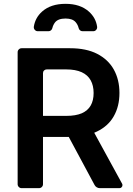

<svg xmlns="http://www.w3.org/2000/svg" viewBox="-20 -978 691 998"><path d="M71.7 -20.6V-706.7Q71.7 -715.2 77.8 -721.2Q83.8 -727.3 92.3 -727.3H344.5Q428.3 -727.3 485.1 -698.2Q542.3 -668.7 571.4 -616.8Q600.9 -563.9 600.9 -494.7Q600.9 -425.1 571 -373.2Q541.9 -322.1 484 -294.4L469.8 -288L614.7 -23.1Q616.5 -19.9 616.5 -15.6Q616.5 -9.2 612 -4.6Q607.6 0 601.2 0H498.9Q490.4 0 483 -4.4Q475.5 -8.9 471.6 -16.3L337.4 -266.3H203.5V-20.6Q203.5 -12.1 197.4 -6Q191.4 0 182.5 0H92.3Q83.8 0 77.8 -6Q71.7 -12.1 71.7 -20.6ZM324.9 -375.7Q373.2 -375.7 405.2 -389.2Q436.4 -403.1 451.3 -429.3Q466.6 -455.6 466.6 -494.7Q466.6 -533 451.3 -560.7Q436.1 -588.1 404.8 -602.6Q372.9 -617.2 324.2 -617.2H222.7Q214.8 -617.2 209.2 -611.7Q203.5 -606.2 203.5 -598V-375.7ZM252.1 -832Q256 -848.4 266 -861.5Q282 -881.7 320.7 -881.7Q358 -881.7 373.9 -861.9Q384.9 -848.7 388.8 -832Q390.6 -824.9 396.1 -820.3Q401.6 -815.7 409.1 -815.7H464.5Q474.1 -815.7 480.1 -823Q486.2 -830.3 484.7 -839.8Q478 -885.7 441.8 -918Q396.7 -958.1 320.7 -958.1Q244 -958.1 198.9 -918Q163.4 -886.4 155.9 -839.8Q154.5 -830.3 160.7 -823Q166.9 -815.7 176.5 -815.7H231.9Q239.3 -815.7 244.9 -820.3Q250.4 -824.9 252.1 -832Z"/></svg>

Font: DeltaSans SemiBold
Style: Regular
Weight: 600
Designer: Rasmus Andersson
Foundry: rsms
Version: Version 3.012